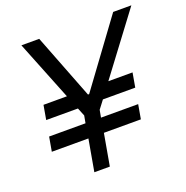

<svg xmlns="http://www.w3.org/2000/svg" viewBox="-126 -816 902 932"><g transform="rotate(-20 325.5 -350.0)"><path d="M205 0H285L314 -164H505L518 -238H326L333 -276L365 -318H532L545 -392H420L651 -700H557L311 -365H305L175 -700H83L206 -392H85L72 -318H236L253 -276L246 -238H58L45 -164H234Z"/></g></svg>

Font: Fixel Display 20240404
Style: Italic
Weight: 400
Italic angle: -10°
Designer: AlfaBravo + MacPaw
Foundry: Kyrylo Tkachov, Marchela Mozhyna, Serhii Makarenko, Maria Weinstein, Zakhar Kryvoshyya
Version: Version 1.211;Glyphs 3.2 (3225)